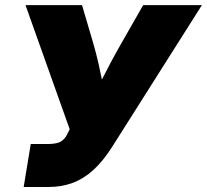

<svg xmlns="http://www.w3.org/2000/svg" viewBox="-20 -748 828 768"><path d="M74.7 0 103 -171.9H168Q207 -171.9 223.1 -181.6Q239.3 -191.4 248.5 -210.4L258.8 -231L82 -727.5H308.1L352.1 -578.1Q364.7 -535.2 374.3 -492.7Q383.8 -450.2 391.8 -409.9Q399.9 -369.6 407.2 -332.5H337.9Q356.9 -369.6 377.2 -409.7Q397.5 -449.7 419.9 -492.2Q442.4 -534.7 467.3 -578.1L552.7 -727.5H787.6L427.7 -159.2Q392.6 -104 354 -68.6Q315.4 -33.2 271 -16.6Q226.6 0 173.8 0Z"/></svg>

Font: Inter 28pt Black
Style: Italic
Weight: 900
Italic angle: -9.3988°
Designer: Rasmus Andersson
Foundry: rsms
Version: Version 4.001;git-66647c0bb